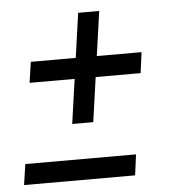

<svg xmlns="http://www.w3.org/2000/svg" viewBox="-45 -571 552 627"><g transform="rotate(-5 231.5 -257.5)"><path d="M66 -384H429L420 -316H56ZM234 -530H303L252 -170H183ZM19 -53H382L373 15H9Z"/></g></svg>

Font: Pathway Extreme Condensed Medium
Style: Italic
Weight: 500
Width: 3
Italic angle: -8°
Version: Version 1.001;gftools[0.9.26]